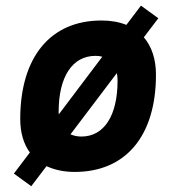

<svg xmlns="http://www.w3.org/2000/svg" viewBox="-20 -600 626 681"><path d="M90.8 60.5 145 -10.7C172.9 2.4 206.5 9.8 245.1 9.8C426.3 9.8 533.2 -118.2 533.2 -335C533.2 -390.1 518.1 -435.1 490.2 -467.8L541.5 -535.2L480 -580.1L428.2 -511.7C402.8 -522 373 -527.3 339.8 -527.3C158.7 -527.3 51.8 -397.5 51.8 -177.7C51.8 -129.9 63.5 -89.8 85.9 -59.1L29.3 15.6ZM268.6 -115.7C253.9 -115.7 241.2 -118.7 230 -123.5L394.5 -340.8C396 -332.5 397 -323.7 397 -314C397 -189.5 349.1 -115.7 268.6 -115.7ZM188.5 -194.3C188 -197.3 188 -200.7 188 -203.6C188 -328.1 236.8 -401.9 318.8 -401.9C327.6 -401.9 335.4 -400.9 342.8 -398.9Z"/></svg>

Font: Cascadia Mono NF
Style: Bold Italic
Weight: 700
Italic angle: -10°
Monospace: yes
Designer: Aaron Bell
Foundry: Saja Typeworks
Version: Version 2404.023